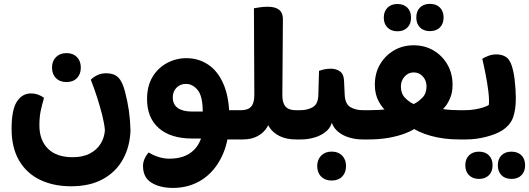

<svg xmlns="http://www.w3.org/2000/svg" viewBox="-20 -711 2697 979"><path d="M514.9 -47.2Q512.2 -79.9 501.6 -122.2Q491.1 -164.4 476.1 -211.6Q461 -258.8 443 -304.6Q454.8 -317.2 475.1 -327.3Q495.3 -337.5 522.7 -337.5Q560.2 -337.5 582.3 -316.6Q604.3 -295.8 617.8 -242.2Q630.3 -194.1 637.1 -147.5Q643.9 -100.9 645.4 -46.9Q642.7 35.8 607.4 100.4Q572.1 164.9 505.6 201.8Q439.1 238.8 342.1 238.8Q252.3 238.8 183.9 205.7Q115.5 172.7 77.3 107.4Q39.1 42 39.1 -53.9Q39.1 -152.2 66.4 -193.4Q93.8 -234.6 137 -234.6Q157.4 -234.6 174.8 -228.2Q192.1 -221.8 204.4 -212.2Q193.2 -172.8 187 -143Q180.9 -113.2 180.9 -71.4Q180.9 3.3 224.2 46.9Q267.6 90.6 350.7 90.6Q401.6 90.6 437.3 72.3Q473 53.9 492.8 22.3Q512.6 -9.2 514.9 -47.2ZM319 -292.6Q285.4 -292.6 265.3 -312.9Q245.2 -333.1 245.2 -366.4Q245.2 -399.7 265.5 -419.9Q285.8 -440.2 319 -440.2Q352.7 -440.2 372.4 -419.9Q392.1 -399.7 392.1 -366.4Q392.1 -333.1 372.4 -312.9Q352.7 -292.6 319 -292.6Z M1088.2 0 1088.5 -149.2H1207.6V0ZM931 -414.4Q992.5 -414.4 1042 -381.2Q1091.6 -348.1 1120.6 -279.8Q1149.6 -211.4 1149.6 -106.6L1032.7 -4.6Q1020.6 -4.6 999.9 -4.6Q979.3 -4.6 960.9 -4.6Q850.9 -4.6 790.3 -57.2Q729.8 -109.8 729.8 -205.8Q729.8 -271.7 757.2 -318Q784.7 -364.3 830.9 -389.3Q877.1 -414.4 931 -414.4ZM928.4 -283.2Q899.1 -283.2 880.1 -263.9Q861 -244.7 861 -214.6Q861 -178.2 886.5 -160.3Q911.9 -142.3 958.3 -142.3Q972.4 -142.3 986.8 -142.3Q1001.2 -142.3 1013.7 -142.3Q1013.7 -220.5 988 -251.8Q962.3 -283.2 928.4 -283.2ZM862 247.2Q796.4 247.2 752.8 220.9Q709.2 194.5 709.2 134.7Q709.2 116.1 717.9 97Q726.7 77.9 738.5 66.4Q760.6 80.8 788.5 89.5Q816.3 98.1 843.6 98.1Q924.3 98.1 969.1 53.5Q1013.9 9 1018.5 -76.2L1149.6 -106.6Q1149.6 6.3 1111.9 85.3Q1074.2 164.3 1009.4 205.8Q944.7 247.2 862 247.2ZM1207.6 0V-149.2Q1216.2 -135.6 1220.7 -117.2Q1225.2 -98.8 1225.2 -75Q1225.2 -51.1 1220.6 -31.8Q1215.9 -12.6 1207.6 0Z M1192 0V-149.2H1209Q1231.1 -149.2 1246.3 -156.4Q1261.5 -163.7 1269.1 -181Q1276.8 -198.3 1276.8 -227.8L1274.8 -668.8Q1285.1 -670.8 1304.7 -673.7Q1324.3 -676.6 1345.7 -676.6Q1422.5 -676.6 1422.5 -614.2L1419.7 -227.3Q1419.7 -197.5 1427.9 -180.2Q1436.1 -163 1451.3 -156.1Q1466.6 -149.2 1486.4 -149.2H1503.8V0H1489.6Q1440.4 0 1406 -17Q1371.7 -33.9 1353.7 -61.8Q1335.6 -89.6 1334.2 -122.7L1359.6 -123.5Q1359.4 -91.6 1342.6 -63.2Q1325.8 -34.9 1294.3 -17.4Q1262.9 0 1219 0ZM1503.8 0V-149.2Q1512.4 -135.6 1516.9 -117.2Q1521.4 -98.8 1521.4 -75Q1521.4 -51.1 1516.8 -31.8Q1512.1 -12.6 1503.8 0Z M1488 0V-149.2H1511.6Q1548.6 -149.2 1575.4 -164.9Q1602.2 -180.7 1603.2 -227.7L1606.7 -349.7Q1619 -354 1633.6 -357.3Q1648.2 -360.7 1667.5 -360.7Q1693.4 -360.7 1713 -347.3Q1732.7 -333.8 1734.2 -299.8L1737.7 -226.5Q1740.2 -180.5 1766.7 -164.8Q1793.2 -149.2 1830 -149.2H1850.6V0H1828Q1792.8 0 1758.5 -10.4Q1724.2 -20.8 1699.3 -43.4Q1674.5 -66.1 1666.3 -102.9L1675.1 -103.7Q1671.3 -66.3 1646 -43.7Q1620.7 -21 1585.7 -10.5Q1550.6 0 1517.2 0ZM1850.6 0V-149.2Q1859.2 -135.6 1863.7 -117.2Q1868.2 -98.8 1868.2 -75Q1868.2 -51.1 1863.6 -31.8Q1858.9 -12.6 1850.6 0ZM1671.3 209.6Q1637.7 209.6 1617.6 189.4Q1597.5 169.1 1597.5 135.8Q1597.5 102.6 1617.8 82.3Q1638 62 1671.3 62Q1705 62 1724.7 82.3Q1744.4 102.6 1744.4 135.8Q1744.4 169.1 1724.7 189.4Q1705 209.6 1671.3 209.6Z M2321.6 0Q2243.3 0.2 2176.1 -18.5Q2109 -37.3 2067 -69.6H2115.1Q2089.9 -48.3 2050.9 -32.8Q2011.9 -17.3 1963.4 -8.6Q1914.8 0 1859.2 0H1835V-149.2H1864.8Q1888 -149.2 1909.4 -150.4Q1930.8 -151.6 1949.8 -154.2Q1968.8 -156.8 1983 -161.3L1954.9 -141.8Q1932.6 -155 1911.9 -192.2Q1891.3 -229.3 1891.3 -278.6Q1891.3 -337.5 1917.6 -382.6Q1944 -427.7 1988.7 -453.9Q2033.4 -480.1 2089.3 -480.1Q2145.2 -480.1 2190.1 -453.9Q2234.9 -427.7 2261.2 -382.2Q2287.6 -336.8 2287.6 -278.6Q2287.6 -242.4 2276.9 -215.1Q2266.2 -187.8 2252.1 -170Q2238.1 -152.3 2227 -143.4L2205.9 -161.8Q2228 -155.6 2255.6 -152.4Q2283.2 -149.2 2322.5 -149.2H2346.8V0ZM2089.3 -180.4Q2112.9 -191.6 2133.9 -213.2Q2154.8 -234.9 2154.8 -270.8Q2154.8 -300.4 2136.1 -321.1Q2117.5 -341.8 2089.3 -341.8Q2062.2 -341.8 2043.1 -320.7Q2024.1 -299.7 2024.1 -270Q2024.1 -234.2 2044.9 -212.6Q2065.7 -191.1 2089.3 -180.4ZM2346.8 0V-149.2Q2355.3 -135.6 2359.8 -117.2Q2364.4 -98.8 2364.4 -75Q2364.4 -51.1 2359.7 -31.8Q2355.1 -12.6 2346.8 0ZM2006.4 -551.5Q1975 -551.5 1956 -570.3Q1936.9 -589.2 1936.9 -621Q1936.9 -653.2 1956 -671.9Q1975 -690.6 2006.4 -690.6Q2038.5 -690.6 2057.2 -671.9Q2075.9 -653.2 2075.9 -621Q2075.9 -589.2 2057.2 -570.3Q2038.5 -551.5 2006.4 -551.5ZM2172.2 -552.3Q2140.1 -552.3 2121.4 -571.1Q2102.7 -589.9 2102.7 -621.8Q2102.7 -653.9 2121.4 -672.6Q2140.1 -691.3 2172.2 -691.3Q2204.4 -691.3 2223.1 -672.6Q2241.8 -653.9 2241.8 -621.8Q2241.8 -589.9 2223.1 -571.1Q2204.4 -552.3 2172.2 -552.3Z M2331 0V-149.2H2353.1Q2375.7 -149.2 2400 -153Q2424.3 -156.9 2444.3 -163.4Q2464.4 -169.8 2472.8 -176.6Q2475.1 -205.1 2469.9 -246.7Q2464.6 -288.2 2456 -332.5Q2447.4 -376.8 2439.2 -411.3Q2450.2 -418.6 2469.6 -426.1Q2488.9 -433.6 2510.3 -433.6Q2545 -433.6 2565.4 -416.4Q2585.7 -399.2 2596.3 -351.2Q2601 -331.7 2604 -306Q2607 -280.4 2608.6 -255.2Q2610.2 -230.1 2610.2 -210.8Q2610.2 -150.3 2595.7 -111.1Q2581.3 -71.9 2538.6 -44.8Q2507.8 -25.8 2457.3 -12.9Q2406.8 0 2356.1 0ZM2422.1 201.3Q2390.8 201.3 2371.7 182.5Q2352.6 163.7 2352.6 131.8Q2352.6 99.7 2371.7 81Q2390.8 62.3 2422.1 62.3Q2454.2 62.3 2472.9 81Q2491.6 99.7 2491.6 131.8Q2491.6 163.7 2472.9 182.5Q2454.2 201.3 2422.1 201.3ZM2588 201.3Q2555.8 201.3 2537.1 182.5Q2518.4 163.7 2518.4 131.8Q2518.4 99.7 2537.1 81Q2555.8 62.3 2588 62.3Q2620.1 62.3 2638.8 81Q2657.5 99.7 2657.5 131.8Q2657.5 163.7 2638.8 182.5Q2620.1 201.3 2588 201.3Z"/></svg>

Font: Baloo Bhaijaan 2
Style: Regular
Weight: 400
Designer: Sanskriti Dholi, Noopur Datye and Ek Type
Foundry: Ek Type
Version: Version 1.701